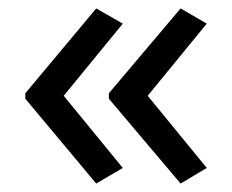

<svg xmlns="http://www.w3.org/2000/svg" viewBox="-20 -542 549 455"><path d="M40 -321 208 -522 271 -486 131 -315 271 -144 208 -107 40 -308ZM238 -321 408 -522 470 -486 330 -315 470 -144 408 -107 238 -308Z"/></svg>

Font: Noto Sans Tamil UI
Style: Regular
Weight: 400
Designer: Jelle Bosma - Monotype Design Team
Foundry: Monotype Imaging Inc.
Version: Version 2.004; ttfautohint (v1.8.4.7-5d5b)